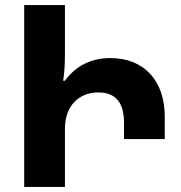

<svg xmlns="http://www.w3.org/2000/svg" viewBox="-20 -734 709 754"><path d="M366 -371C436 -371 467 -329 467 -251V-188H627V-276C627 -419 544 -506 413 -506C342 -506 279 -478 235 -417H228C233 -448 235 -483 235 -522V-714H75V0H235V-228C235 -320 291 -371 366 -371Z"/></svg>

Font: Noto Sans Armenian SemiCondensed Extra
Style: Regular
Weight: 800
Width: 4
Designer: Monotype Design Team
Foundry: Monotype Imaging Inc.
Version: Version 1.901